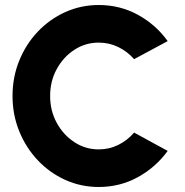

<svg xmlns="http://www.w3.org/2000/svg" viewBox="-20 -733 739 766"><path d="M374 13Q303 13 240.5 -15.2Q178 -43.5 130.8 -93.5Q83.5 -143.5 56.8 -209.2Q30 -275 30 -350Q30 -425.5 56.8 -491.2Q83.5 -557 130.8 -606.8Q178 -656.5 240.5 -684.8Q303 -713 374 -713Q459 -713 530.5 -673.8Q602 -634.5 649 -569L515 -497Q489 -527 452.5 -545Q416 -563 374 -563Q320.5 -563 276.5 -534.2Q232.5 -505.5 206.2 -457.2Q180 -409 180 -350Q180 -291.5 206.2 -243.2Q232.5 -195 276.5 -166Q320.5 -137 374 -137Q416 -137 452.5 -155.2Q489 -173.5 515 -204L649 -131Q602 -66 530.5 -26.5Q459 13 374 13Z"/></svg>

Font: Urbanist Black
Style: Regular
Weight: 900
Designer: Corey Hu
Foundry: Corey Hu
Version: Version 1.330; ttfautohint (v1.8.4.7-5d5b)